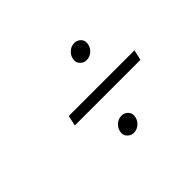

<svg xmlns="http://www.w3.org/2000/svg" viewBox="-94 -753 788 788"><g transform="rotate(-45 300.0 -359.0)"><path d="M153 -335 163 -380H544L534 -335ZM303 -142Q288 -142 277 -152.5Q266 -163 266 -176Q266 -197 281 -212.5Q296 -228 317 -228Q332 -228 343 -218Q354 -208 354 -194Q354 -173 339 -157.5Q324 -142 303 -142ZM377 -490Q362 -490 351 -500.5Q340 -511 340 -524Q340 -545 355 -560.5Q370 -576 391 -576Q406 -576 417 -566Q428 -556 428 -542Q428 -521 413 -505.5Q398 -490 377 -490Z"/></g></svg>

Font: Red Hat Text VF
Style: Italic
Weight: 300
Italic angle: -12°
Designer: Pentagram, MCKL
Foundry: Pentagram, MCKL
Version: Version 1.023